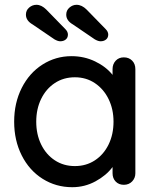

<svg xmlns="http://www.w3.org/2000/svg" viewBox="-20 -770 654 800"><path d="M544 -482V-48Q544 -28 530.5 -14Q517 0 496 0Q475 0 462 -13.5Q449 -27 449 -48V-74Q423 -39 378 -14.5Q333 10 281 10Q213 10 157.5 -25Q102 -60 70.5 -122.5Q39 -185 39 -263Q39 -341 70.5 -403.5Q102 -466 157 -501Q212 -536 278 -536Q331 -536 376.5 -514Q422 -492 449 -458V-482Q449 -503 462 -517Q475 -531 496 -531Q517 -531 530.5 -517.5Q544 -504 544 -482ZM453 -263Q453 -315 432.5 -357Q412 -399 375.5 -423.5Q339 -448 292 -448Q245 -448 208.5 -424Q172 -400 151.5 -358Q131 -316 131 -263Q131 -210 151.5 -168Q172 -126 208.5 -102Q245 -78 292 -78Q339 -78 375.5 -102Q412 -126 432.5 -168Q453 -210 453 -263ZM207 -606 116 -668Q88 -684 88 -709Q88 -727 101.5 -738.5Q115 -750 132 -750Q153 -750 173 -730L252 -649Q263 -638 263 -626Q263 -613 254 -605.5Q245 -598 231 -598Q221 -598 207 -606ZM375 -606 284 -668Q256 -684 256 -709Q256 -727 269.5 -738.5Q283 -750 299 -750Q321 -750 341 -730L420 -649Q431 -638 431 -626Q431 -613 422 -605.5Q413 -598 399 -598Q389 -598 375 -606Z"/></svg>

Font: Quicksand Medium
Style: Regular
Weight: 500
Designer: Andrew Paglinawan
Foundry: Andrew Paglinawan
Version: Version 3.000